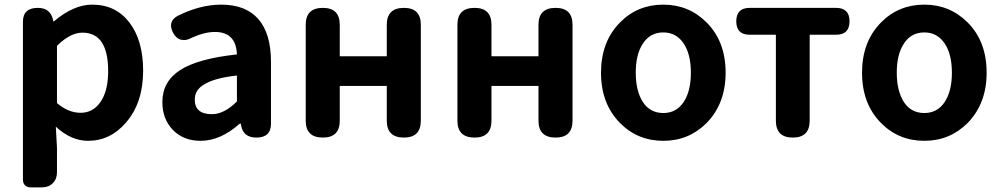

<svg xmlns="http://www.w3.org/2000/svg" viewBox="-20 -594 4324 829"><path d="M112 215Q97 215 88 206Q79 197 79 182V-172V-500Q79 -560 143 -560Q198 -560 209 -508L210 -502H213Q298 -574 378 -574Q480 -574 539 -496.5Q598 -419 598 -289Q598 -151 525 -66Q457 14 360 14Q287 14 221 -47L226 44V150Q226 179 208 197Q190 215 161 215H152ZM328 -107Q380 -107 412 -151Q447 -199 447 -287Q447 -453 336 -453Q283 -453 226 -396V-272V-149Q275 -107 328 -107Z M846 14Q772 14 726.5 -33Q681 -80 681 -153Q681 -242 758 -291.5Q835 -341 1003 -359Q999 -456 908 -456Q863 -456 808 -431Q783 -417 761.5 -422.5Q740 -428 727 -453Q703 -500 746 -525Q844 -574 935 -574Q1041 -574 1095.5 -511.5Q1150 -449 1150 -327V-245V-163V-60Q1150 0 1087 0Q1030 0 1021 -53L1020 -60H1015Q932 14 846 14ZM895 -101Q948 -101 1003 -156V-268Q951 -262 917 -252.5Q883 -243 861 -229Q821 -206 821 -164Q821 -101 895 -101Z M1374 0Q1300 0 1300 -73V-487Q1300 -560 1374 -560Q1447 -560 1447 -487V-351H1650V-487Q1650 -560 1724 -560Q1797 -560 1797 -487V-280V-73Q1797 0 1724 0Q1650 0 1650 -73V-223H1548H1447V-73Q1447 0 1374 0Z M2029 0Q1955 0 1955 -73V-487Q1955 -560 2029 -560Q2102 -560 2102 -487V-351H2305V-487Q2305 -560 2379 -560Q2452 -560 2452 -487V-280V-73Q2452 0 2379 0Q2305 0 2305 -73V-223H2203H2102V-73Q2102 0 2029 0Z M2844 14Q2733 14 2657 -63Q2575 -146 2575 -280Q2575 -414 2657 -497Q2733 -574 2844 -574Q2954 -574 3031 -497Q3113 -415 3113 -280Q3113 -147 3031 -63Q2954 14 2844 14ZM2844 -106Q2900 -106 2931.5 -153Q2963 -200 2963 -280Q2963 -360 2932 -406Q2900 -454 2844 -454Q2787 -454 2756 -406Q2725 -360 2725 -280.5Q2725 -201 2756 -153Q2787 -106 2844 -106Z M3403 0Q3330 0 3330 -73V-222V-444H3217Q3159 -444 3159 -502Q3159 -560 3217 -560H3403H3590Q3648 -560 3648 -502Q3648 -444 3590 -444H3476V-73Q3476 0 3403 0Z M3971 14Q3860 14 3784 -63Q3702 -146 3702 -280Q3702 -414 3784 -497Q3860 -574 3971 -574Q4081 -574 4158 -497Q4240 -415 4240 -280Q4240 -147 4158 -63Q4081 14 3971 14ZM3971 -106Q4027 -106 4058.5 -153Q4090 -200 4090 -280Q4090 -360 4059 -406Q4027 -454 3971 -454Q3914 -454 3883 -406Q3852 -360 3852 -280.5Q3852 -201 3883 -153Q3914 -106 3971 -106Z"/></svg>

Font: GenSenRounded2 TW B
Style: Regular
Weight: 700
Version: Version 2.000;PS 2;hotconv 16.6.51;makeotf.lib2.5.65220 DEVE